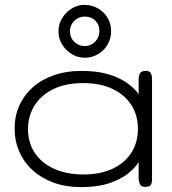

<svg xmlns="http://www.w3.org/2000/svg" viewBox="-20 -757 707 788"><path d="M577 10Q563 10 557 3Q551 -4 549 -23V-92Q535 -68 504.5 -44Q474 -20 426.5 -4.5Q379 11 313 11Q251 11 201 -7Q151 -25 115 -57.5Q79 -90 59.5 -134Q40 -178 40 -230Q40 -281 59.5 -324Q79 -367 115 -399Q151 -431 201.5 -448.5Q252 -466 313 -466Q374 -466 418.5 -454Q463 -442 495.5 -420.5Q528 -399 549 -371V-429Q549 -449 555.5 -457.5Q562 -466 578 -466Q588 -466 593.5 -462.5Q599 -459 601.5 -451Q604 -443 604 -429V-23Q604 -11 601.5 -3.5Q599 4 593 7Q587 10 577 10ZM323 -41Q393 -41 443 -65Q493 -89 519.5 -131Q546 -173 546 -228Q546 -285 518.5 -327Q491 -369 441 -392.5Q391 -416 321 -416Q251 -416 200.5 -392Q150 -368 122.5 -325Q95 -282 95 -226Q95 -172 122.5 -130Q150 -88 201.5 -64.5Q253 -41 323 -41ZM328 -520Q299 -520 274.5 -535Q250 -550 235 -574.5Q220 -599 220 -628Q220 -658 235 -682.5Q250 -707 274 -722Q298 -737 327 -737Q357 -737 382 -722.5Q407 -708 421.5 -684Q436 -660 436 -629Q436 -599 421.5 -574Q407 -549 382 -534.5Q357 -520 328 -520ZM328 -568Q353 -568 370.5 -586Q388 -604 388 -630Q388 -656 371 -672.5Q354 -689 327 -689Q302 -689 284.5 -671Q267 -653 267 -629Q267 -603 284.5 -585.5Q302 -568 328 -568Z"/></svg>

Font: Fredoka SemiExpanded Light
Style: Regular
Weight: 300
Width: 6
Designer: Ben Nathan
Foundry: Milena B. Brandão, Ben Nathan
Version: Version 2.001